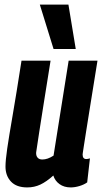

<svg xmlns="http://www.w3.org/2000/svg" viewBox="-20 -809 446 839"><path d="M99 10Q52 10 28 -15.5Q4 -41 4 -81Q4 -108 11.5 -159.5Q19 -211 35 -303.5Q51 -396 74 -544H201Q183 -431 171 -356.5Q159 -282 151.5 -232.5Q144 -183 138 -143Q137 -129 144 -120.5Q151 -112 165 -112Q188 -112 214 -129L280 -544H406Q387 -427 375 -351.5Q363 -276 356 -232.5Q349 -189 346 -168.5Q343 -148 342 -142Q341 -136 341 -134Q341 -114 357 -114Q364 -114 373 -117L361 -12Q347 -2 327 4Q307 10 289 10Q260 10 240 -4.5Q220 -19 213 -42Q183 -15 156.5 -2.5Q130 10 99 10ZM214 -595 154 -789H279L311 -595Z"/></svg>

Font: Georama Condensed
Style: Bold Italic
Weight: 700
Width: 3
Italic angle: -9°
Designer: Jean-Baptiste Levee
Foundry: Production Type
Version: Version 1.000